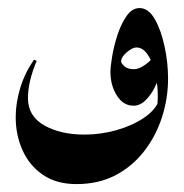

<svg xmlns="http://www.w3.org/2000/svg" viewBox="-20 -302 462 483"><path d="M380.4 -49.8 402.8 -104.5Q402.8 -55.2 387.7 -7.8Q372.6 39.6 343 77.9Q313.5 116.2 270.8 138.7Q228 161.1 172.4 161.1Q122.1 161.1 88.1 137.9Q54.2 114.7 36.9 76.4Q19.5 38.1 19.5 -7.3Q19.5 -43 30.8 -80.3Q42 -117.7 65.4 -151.9L72.3 -148.9Q50.3 -96.7 50.3 -55.2Q50.3 -9.8 91.3 13.4Q132.3 36.6 192.9 36.6Q231.9 36.6 271.2 25.9Q310.5 15.1 340.3 -4.4Q370.1 -23.9 380.4 -49.8ZM373 -21.5Q377.9 -43.5 376.7 -71Q375.5 -98.6 368.9 -124Q362.3 -149.4 350.6 -166Q338.9 -182.6 323.2 -182.6Q313 -182.6 298.8 -170.4Q284.7 -158.2 284.7 -147.5Q284.7 -143.1 292.7 -135.5Q300.8 -127.9 317.4 -127.9Q329.6 -127.9 345.9 -139.6Q362.3 -151.4 367.2 -162.1L380.9 -113.3Q377.9 -99.6 368.9 -81.5Q359.9 -63.5 346.2 -49.8Q332.5 -36.1 315.9 -36.1Q290 -36.1 273.9 -61.8Q257.8 -87.4 257.8 -121.6Q257.8 -134.3 262.2 -160.4Q266.6 -186.5 275.6 -214.4Q284.7 -242.2 298.6 -262Q312.5 -281.7 331.1 -281.7Q353.5 -281.7 369.4 -253.9Q385.3 -226.1 394 -185.1Q402.8 -144 402.8 -104.5Q398.9 -77.6 390.9 -57.4Q382.8 -37.1 373 -21.5Z"/></svg>

Font: Lateef
Style: Bold
Weight: 700
Designer: SIL International
Foundry: SIL International
Version: Version 4.200